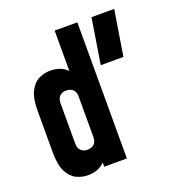

<svg xmlns="http://www.w3.org/2000/svg" viewBox="-136 -866 933 994"><g transform="rotate(-20 330.5 -368.5)"><path d="M181 13Q148.5 13 118.2 -1.5Q88 -16 68.5 -53.8Q49 -91.5 49 -162V-388Q49 -458.5 68.5 -496.5Q88 -534.5 118.2 -548.8Q148.5 -563 181 -563Q223 -563 251.8 -545.2Q280.5 -527.5 296 -495L274 -466V-750H399V0H274V-84L296 -55Q280.5 -23 251.8 -5Q223 13 181 13ZM224 -112Q248 -112 261 -125.8Q274 -139.5 274 -162V-388Q274 -410.5 261 -424.2Q248 -438 224 -438Q200 -438 187 -424.2Q174 -410.5 174 -388V-162Q174 -139.5 187 -125.8Q200 -112 224 -112ZM437 -500 477 -750H602L562 -500Z"/></g></svg>

Font: Mohave Light
Style: Regular
Weight: 300
Designer: Gumpita Rahayu
Foundry: Tokotype
Version: Version 2.003